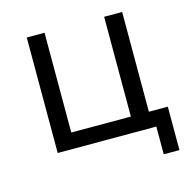

<svg xmlns="http://www.w3.org/2000/svg" viewBox="-95 -592 789 803"><g transform="rotate(-15 300.0 -190.0)"><path d="M585 120H517V0H90V-500H167V-68H425V-500H503V-68H585Z"/></g></svg>

Font: PT Mono
Style: Regular
Weight: 400
Monospace: yes
Designer: A.Korolkova, I.Chaeva
Foundry: ParaType Ltd
Version: Version 1.001W OFL